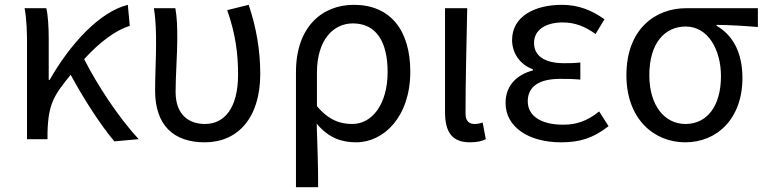

<svg xmlns="http://www.w3.org/2000/svg" viewBox="-20 -577 3176 796"><path d="M555 0C473 -88 382 -226 329 -332C396 -405 459 -451 518 -470L510 -557C393 -528 271 -395 186 -246H182V-416C182 -464 179 -514 172 -543H82C91 -495 92 -438 92 -394V0H177V-28C180 -147 204 -182 273 -267C327 -167 396 -60 454 9Z M829 13C965 13 1059 -87 1059 -271C1059 -367 1043 -462 1011 -557L922 -535C957 -435 967 -352 967 -268C967 -127 909 -63 830 -63C765 -63 708 -99 708 -196C708 -263 715 -354 715 -416C715 -464 714 -504 707 -543H618C627 -486 627 -438 627 -394C627 -330 623 -266 623 -202C623 -57 700 13 829 13Z M1207 199H1299C1299 102 1296 34 1293 -64C1344 -4 1397 13 1457 13C1571 13 1681 -93 1681 -280C1681 -452 1598 -557 1447 -557C1315 -557 1207 -465 1207 -278ZM1441 -63C1394 -63 1345 -76 1294 -137V-276C1294 -413 1363 -480 1443 -480C1543 -480 1587 -399 1587 -279C1587 -144 1522 -63 1441 -63Z M1928 13C1959 13 1978 8 1994 0L1981 -69C1969 -65 1958 -63 1948 -63C1925 -63 1910 -75 1910 -106C1910 -239 1914 -394 1917 -543H1825V-113C1825 -32 1852 13 1928 13Z M2306 13C2382 13 2438 -3 2503 -54L2464 -115C2413 -74 2368 -60 2315 -60C2222 -60 2168 -97 2168 -157C2168 -217 2213 -250 2302 -250C2329 -250 2355 -250 2386 -247V-318C2359 -315 2340 -315 2319 -315C2231 -315 2194 -350 2194 -399C2194 -455 2245 -484 2313 -484C2364 -484 2406 -467 2449 -436L2486 -497C2435 -534 2378 -557 2310 -557C2198 -557 2103 -510 2103 -411C2103 -360 2133 -310 2189 -290V-285C2128 -269 2076 -227 2076 -150C2076 -50 2172 13 2306 13Z M2821 13C2953 13 3058 -85 3058 -254C3058 -358 3019 -431 2951 -470V-474C3011 -473 3061 -470 3122 -465V-543H2825C2696 -543 2577 -456 2577 -265C2577 -86 2689 13 2821 13ZM2822 -63C2734 -63 2672 -141 2672 -265C2672 -401 2738 -467 2823 -467C2917 -467 2969 -369 2969 -261C2969 -136 2910 -63 2822 -63Z"/></svg>

Font: Spoqa Han Sans Neo Regular
Style: Regular
Weight: 400
Designer: [Spoqa Han Sans Neo] Dong-huui Kim  Younghwa Kang  Yujin Lee  [Noto Sans] Ryoko NISHIZUKA  (kana & ideographs); Paul D. 
Foundry: Spoqa (http://www.spoqa-han-sans.com)
Version: Version 1.000